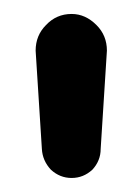

<svg xmlns="http://www.w3.org/2000/svg" viewBox="-20 -800 196 271"><path d="M81.1 -548.8Q64.5 -548.8 51.8 -560.5Q40 -573.2 39.1 -589.8Q36.1 -636.7 30.3 -728.5Q30.3 -750 44.9 -764.6Q59.6 -780.3 81.1 -780.3Q100.6 -780.3 116.2 -764.6Q130.9 -750 130.9 -728.5Q127.9 -682.6 122.1 -589.8Q122.1 -573.2 110.4 -560.5Q97.7 -548.8 81.1 -548.8Z"/></svg>

Font: Abed
Style: Bold
Weight: 700
Designer: Johan Aakerlund
Version: Version 3.105